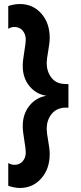

<svg xmlns="http://www.w3.org/2000/svg" viewBox="-20 -734 403 954"><path d="M21 -591V-704Q50 -714 79 -714Q143 -714 185 -667Q227 -620 227 -546Q227 -522 219.5 -480.5Q212 -439 212 -421Q212 -380 234.5 -349.5Q257 -319 298 -317Q308 -316 320 -316V-199H298Q257 -195 234.5 -165Q212 -135 212 -94Q212 -75 219.5 -34Q227 7 227 31Q227 105 185 152.5Q143 200 79 200Q52 200 21 189V76Q36 85 52 85Q77 85 92.5 67.5Q108 50 108 23Q108 5 100.5 -38.5Q93 -82 93 -108Q93 -167 126 -208.5Q159 -250 211 -258Q159 -266 126 -306.5Q93 -347 93 -406Q93 -432 100.5 -476Q108 -520 108 -537Q108 -564 92.5 -582Q77 -600 52 -600Q36 -600 21 -591Z"/></svg>

Font: Hind SemiBold
Style: Regular
Weight: 600
Designer: Manushi Parikh, Satya Rajpurohit
Foundry: Indian Type Foundry
Version: Version 2.001;PS 1.0;hotconv 1.0.79;makeotf.lib2.5.61930; tt